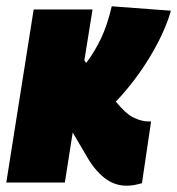

<svg xmlns="http://www.w3.org/2000/svg" viewBox="-36 -580 563 610"><path d="M-16 0 71 -550H258L232 -388L238 -380Q265 -416 285 -458Q305 -500 319 -560L507 -546Q494 -500 468 -449Q442 -398 407 -348.5Q372 -299 332 -257Q363 -220 383.5 -209Q404 -198 424 -195Q433 -194 444 -194L415 2Q401 6 389.5 8Q378 10 366 10Q327 10 295 -15.5Q263 -41 238 -86L195 -159L170 0Z"/></svg>

Font: Georama Semi Condensed Black
Style: Italic
Weight: 900
Width: 4
Italic angle: -9°
Designer: Jean-Baptiste Levee
Foundry: Production Type
Version: Version 1.000